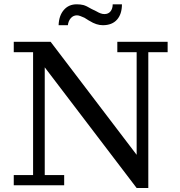

<svg xmlns="http://www.w3.org/2000/svg" viewBox="-20 -882 859 914"><path d="M45.5 0V-48.5H137.5V-633.5H45.5V-683H221L630.5 -145V-633.5H538.5V-683H778V-633.5H686V13H630.5L193 -561.5V-48.5H285.5V0ZM403.5 -784 382 -797.5Q373 -801.5 363.5 -805.2Q354 -809 346.5 -809Q329 -809 317.2 -795.8Q305.5 -782.5 303 -762H259Q260.5 -807.5 283.8 -834.5Q307 -861.5 345 -861.5Q363 -861.5 376.8 -858Q390.5 -854.5 415.5 -839.5L439 -828Q449 -822 458.5 -818.5Q468 -815 477 -815Q496 -815 506.2 -828Q516.5 -841 516.5 -861.5H560.5Q560.5 -815 537 -788.5Q513.5 -762 469.5 -762Q439 -762 406.5 -782.5Z"/></svg>

Font: MM Phetkon
Style: Regular
Weight: 400
Designer: Khon Soe Zaw Thu
Version: Version 1.00 July 15, 2016, initial release